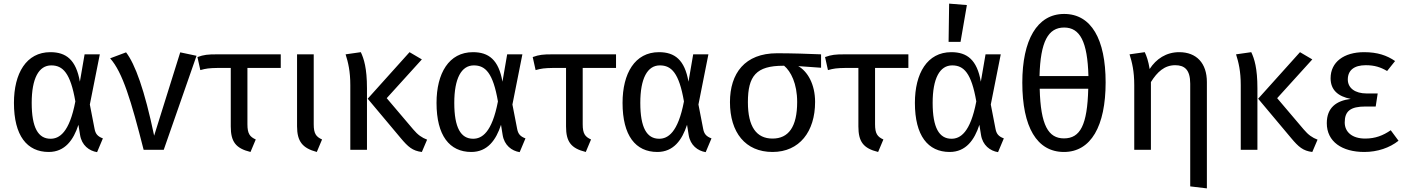

<svg xmlns="http://www.w3.org/2000/svg" viewBox="-20 -827 7756 1060"><path d="M57 -259C57 -78 129 12 249 12C339 12 386 -55 413 -138L422 -82C431 -25 472 6 516 13L548 -63C518 -74 507 -89 502 -116L476 -250L531 -527H447L421 -376C400 -497 345 -539 258 -539C125 -539 57 -422 57 -259ZM263 -466C327 -466 369 -424 396 -267C363 -94 307 -61 259 -61C191 -61 155 -122 155 -259C155 -394 194 -466 263 -466Z M773 0H884L1065 -519L975 -538L831 -78C778 -331 726 -473 676 -538L588 -505C657 -428 704 -271 773 0Z M1086 -440C1119 -449 1132 -451 1185 -452H1254V-129C1254 -45 1281 -8 1363 12L1392 -57C1359 -72 1346 -89 1346 -141V-452H1530V-527H1177C1128 -527 1106 -525 1070 -512Z M1620 -527V-130C1620 -46 1650 -9 1729 12L1758 -57C1725 -72 1712 -89 1712 -141V-527Z M2010 -282 2192 -65C2233 -16 2258 6 2309 12L2338 -56C2309 -67 2287 -82 2261 -113L2115 -285L2309 -499L2241 -539ZM1888 -527C1902 -483 1914 -434 1914 -357V0H2006V-339C2006 -451 1989 -503 1972 -539Z M2390 -259C2390 -78 2462 12 2582 12C2672 12 2719 -55 2746 -138L2755 -82C2764 -25 2805 6 2849 13L2881 -63C2851 -74 2840 -89 2835 -116L2809 -250L2864 -527H2780L2754 -376C2733 -497 2678 -539 2591 -539C2458 -539 2390 -422 2390 -259ZM2596 -466C2660 -466 2702 -424 2729 -267C2696 -94 2640 -61 2592 -61C2524 -61 2488 -122 2488 -259C2488 -394 2527 -466 2596 -466Z M2937 -440C2970 -449 2983 -451 3036 -452H3105V-129C3105 -45 3132 -8 3214 12L3243 -57C3210 -72 3197 -89 3197 -141V-452H3381V-527H3028C2979 -527 2957 -525 2921 -512Z M3417 -259C3417 -78 3489 12 3609 12C3699 12 3746 -55 3773 -138L3782 -82C3791 -25 3832 6 3876 13L3908 -63C3878 -74 3867 -89 3862 -116L3836 -250L3891 -527H3807L3781 -376C3760 -497 3705 -539 3618 -539C3485 -539 3417 -422 3417 -259ZM3623 -466C3687 -466 3729 -424 3756 -267C3723 -94 3667 -61 3619 -61C3551 -61 3515 -122 3515 -259C3515 -394 3554 -466 3623 -466Z M4245 12C4394 12 4480 -101 4480 -264C4480 -363 4438 -433 4387 -462L4513 -453V-527C4445 -530 4349 -533 4270 -533C4092 -533 4010 -422 4010 -263C4010 -96 4095 12 4245 12ZM4109 -263C4109 -408 4155 -464 4304 -464H4309C4346 -433 4381 -366 4381 -264C4381 -126 4333 -62 4245 -62C4157 -62 4109 -126 4109 -263Z M4551 -440C4584 -449 4597 -451 4650 -452H4719V-129C4719 -45 4746 -8 4828 12L4857 -57C4824 -72 4811 -89 4811 -141V-452H4995V-527H4642C4593 -527 4571 -525 4535 -512Z M5031 -259C5031 -78 5103 12 5223 12C5313 12 5360 -55 5387 -138L5396 -82C5405 -25 5446 6 5490 13L5522 -63C5492 -74 5481 -89 5476 -116L5450 -250L5505 -527H5421L5395 -376C5374 -497 5319 -539 5232 -539C5099 -539 5031 -422 5031 -259ZM5237 -466C5301 -466 5343 -424 5370 -267C5337 -94 5281 -61 5233 -61C5165 -61 5129 -122 5129 -259C5129 -394 5168 -466 5237 -466ZM5283 -596 5318 -799 5220 -807 5217 -596Z M5624 -371C5624 -126 5704 12 5854 12C6003 12 6084 -131 6084 -372C6084 -610 6005 -750 5855 -750C5705 -750 5624 -605 5624 -371ZM5720 -337H5988C5983 -137 5944 -63 5854 -63C5768 -63 5725 -135 5720 -337ZM5719 -407C5724 -598 5767 -675 5855 -675C5942 -675 5984 -598 5989 -407Z M6242 -357V0H6334V-374C6369 -430 6409 -467 6468 -467C6519 -467 6551 -443 6551 -365V202L6643 213V-374C6643 -478 6586 -539 6490 -539C6419 -539 6363 -502 6327 -446C6320 -490 6310 -518 6300 -539L6216 -527C6230 -483 6242 -434 6242 -357Z M6926 -282 7108 -65C7149 -16 7174 6 7225 12L7254 -56C7225 -67 7203 -82 7177 -113L7031 -285L7225 -499L7157 -539ZM6804 -527C6818 -483 6830 -434 6830 -357V0H6922V-339C6922 -451 6905 -503 6888 -539Z M7512 12C7585 12 7652 -11 7701 -50L7658 -108C7616 -79 7573 -62 7517 -62C7444 -62 7404 -99 7404 -151C7404 -213 7435 -239 7519 -239H7575L7586 -311H7525C7461 -311 7421 -341 7421 -388C7421 -439 7456 -467 7520 -467C7569 -467 7602 -456 7638 -435L7682 -490C7637 -521 7585 -539 7511 -539C7399 -539 7326 -484 7326 -395C7326 -331 7366 -295 7437 -281C7358 -271 7305 -233 7305 -147C7305 -45 7389 12 7512 12Z"/></svg>

Font: FiraGO Unicode
Style: Regular
Weight: 400
Designer: bBox Type
Foundry: bBox Type GmbH
Version: Version 1.001;PS 001.001;hotconv 1.0.88;makeotf.lib2.5.64775